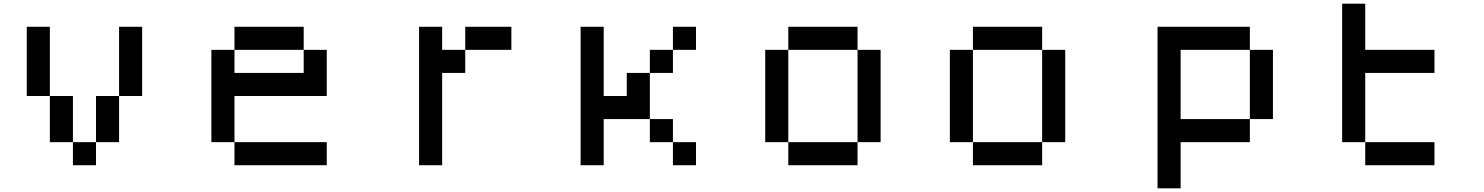

<svg xmlns="http://www.w3.org/2000/svg" viewBox="-20 -895 8040 1040"><path d="M125 -750H250V-375H125ZM250 -375H375V-125H250ZM375 -125H500V0H375ZM500 -125V-375H625V-125ZM625 -375V-750H750V-375Z M1250 -750H1625V-625H1250ZM1625 -625H1750V-375H1250V-125H1125V-625H1250V-500H1625ZM1250 -125H1750V0H1250Z M2250 -750H2375V-625H2500V-500H2375V0H2250ZM2500 -625V-750H2750V-625Z M3125 -750H3250V-375H3375V-500H3500V-375V-250H3250V0H3125ZM3500 -500V-625H3625V-500ZM3625 -625V-750H3750V-625ZM3500 -250H3625V-125H3500ZM3625 -125H3750V0H3625Z M4250 -750H4625V-625H4250ZM4625 -625H4750V-125H4625ZM4625 -125V0H4250V-125ZM4250 -125H4125V-625H4250Z M5250 -750H5625V-625H5250ZM5625 -625H5750V-125H5625ZM5625 -125V0H5250V-125ZM5250 -125H5125V-625H5250Z M6250 -750H6750V-625H6375V-250H6750V-125H6375V125H6250ZM6750 -625H6875V-250H6750Z M7250 -875H7375V-625H7750V-500H7375V-125H7250ZM7375 -125H7750V0H7375Z"/></svg>

Font: Dogica
Style: Regular
Weight: 400
Monospace: yes
Designer: Roberto Mocci
Version: Version 001.012